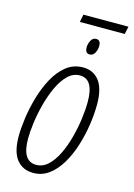

<svg xmlns="http://www.w3.org/2000/svg" viewBox="-120 -847 640 919"><g transform="rotate(15 199.5 -387.0)"><path d="M139.2 9.8Q86.9 9.8 56.9 -27.3Q26.9 -64.5 26.9 -142.6Q26.9 -180.7 33.9 -231.9Q41 -283.2 56.4 -336.9Q71.8 -390.6 96.7 -436.8Q121.6 -482.9 157.2 -511.5Q192.9 -540 240.7 -540Q292 -540 321 -501.7Q350.1 -463.4 350.1 -385.7Q350.1 -338.4 342 -284.4Q334 -230.5 317.6 -178.5Q301.3 -126.5 276.1 -84Q251 -41.5 216.8 -15.9Q182.6 9.8 139.2 9.8ZM142.6 -31.2Q175.3 -31.2 201.2 -55.4Q227.1 -79.6 246.3 -119.1Q265.6 -158.7 278.3 -206.1Q291 -253.4 297.4 -300.8Q303.7 -348.1 303.7 -386.7Q303.7 -499 235.8 -499Q201.7 -499 175.3 -472.9Q148.9 -446.8 129.6 -404.8Q110.4 -362.8 97.7 -314.5Q85 -266.1 79.1 -220.5Q73.2 -174.8 73.2 -142.6Q73.2 -31.2 142.6 -31.2ZM168 -746.1 175.8 -784.2H398.9L390.6 -746.1ZM253.4 -607.9Q231 -607.9 231 -637.2Q231 -654.8 239.7 -671.4Q248.5 -688 265.1 -688Q287.6 -688 287.6 -658.7Q287.6 -641.6 279.1 -624.8Q270.5 -607.9 253.4 -607.9Z"/></g></svg>

Font: Open Sans Condensed Light
Style: Italic
Weight: 300
Width: 3
Italic angle: -12°
Designer: Monotype Design Team
Foundry: Monotype Imaging Inc.
Version: Version 3.000; ttfautohint (v1.8.4)